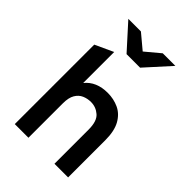

<svg xmlns="http://www.w3.org/2000/svg" viewBox="-264 -1032 1143 1143"><g transform="rotate(45 308.0 -460.5)"><path d="M84 0V-669L199 -722V-461Q249 -523 344 -523Q395 -523 438 -503Q481 -483 507 -436.8Q533 -390.5 533 -312V0H418V-288Q418 -358.5 386 -386.2Q354 -414 312 -414Q282.5 -414 256.8 -402.8Q231 -391.5 215 -364.5Q199 -337.5 199 -290V0ZM260 -765 119 -921H225L317 -844L409 -921H515L374 -765Z"/></g></svg>

Font: Overpass Mono
Style: Bold
Weight: 700
Monospace: yes
Designer: Delve Withrington, Dave Bailey
Foundry: Delve Fonts LLC
Version: Version 4.000